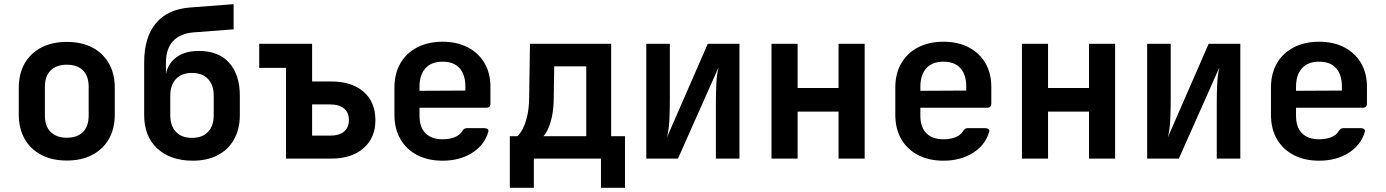

<svg xmlns="http://www.w3.org/2000/svg" viewBox="-20 -760 6640 920"><path d="M300 9.2Q229.9 9.2 178.2 -17.7Q126.5 -44.6 98.2 -94.1Q70 -143.6 70 -210.8V-339.2Q70 -406.8 98.2 -456.1Q126.5 -505.4 178.2 -532.3Q229.9 -559.2 300 -559.2Q371.1 -559.2 422.3 -532.3Q473.5 -505.4 501.8 -456.1Q530 -406.8 530 -339.2V-210.8Q530 -143.6 501.8 -94.1Q473.5 -44.6 422.1 -17.7Q370.7 9.2 300 9.2ZM300 -100.1Q350.2 -100.1 377.6 -127.5Q404.9 -155 404.9 -206.7V-343.3Q404.9 -395.6 377.6 -422.8Q350.2 -449.9 300 -449.9Q250.8 -449.9 222.9 -422.8Q195.1 -395.6 195.1 -343.3V-206.7Q195.1 -155 222.9 -127.5Q250.8 -100.1 300 -100.1Z M900 10Q794.6 8.8 732.7 -49.5Q670.8 -107.8 670.8 -207.9V-459.8Q670.8 -581.3 726.8 -648.6Q782.7 -715.9 891.6 -724.2L1099.4 -740V-619.4L909.1 -605Q843.1 -599.7 809.1 -562.9Q775 -526.1 775 -459.8V-388.7H789L771.8 -369.7Q772 -438.8 815.1 -477.4Q858.2 -516 931.8 -516Q1028 -516 1078.6 -458.6Q1129.2 -401.2 1129.2 -301.8V-207.9Q1129.2 -141.3 1101.2 -91.7Q1073.1 -42 1021.9 -15.7Q970.7 10.6 900 10ZM900 -99.3Q949.2 -99.3 976.7 -128.1Q1004.1 -157 1004.1 -207.9V-301.8Q1004.1 -352.7 976.7 -381.6Q949.2 -410.5 900 -410.5Q850.8 -410.5 823.3 -381.6Q795.9 -352.7 795.9 -301.8V-207.9Q795.9 -157 823.3 -128.1Q850.8 -99.3 900 -99.3Z M1350.4 0V-434.9H1222.1V-550H1475.5V-369.6H1566.5Q1665.9 -369.6 1722.4 -320.2Q1778.8 -270.8 1778.8 -183.9Q1778.8 -99.4 1721.7 -49.7Q1664.5 0 1567.2 0ZM1475.5 -110.1H1561.2Q1605.3 -110.1 1628.6 -129.5Q1651.8 -148.9 1651.8 -184.8Q1651.8 -220.8 1628.6 -240.2Q1605.3 -259.6 1561.2 -259.6H1475.5Z M2100.6 10Q2030.9 10 1978.9 -17.1Q1926.9 -44.2 1898.4 -93.7Q1870 -143.2 1870 -210V-340Q1870 -407.2 1898.4 -456.5Q1926.9 -505.8 1978.9 -532.9Q2030.9 -560 2100.6 -560Q2170.3 -560 2221.7 -533.1Q2273.1 -506.2 2301.6 -457.8Q2330 -409.3 2330 -344.1V-263.8Q2330 -243.8 2310 -243.8H1990.1V-205.9Q1990.1 -150.1 2019 -121.3Q2047.9 -92.6 2100.6 -92.6Q2134.1 -92.6 2158.7 -102.6Q2183.4 -112.6 2194.2 -131Q2198.8 -138.4 2203.8 -142.1Q2208.8 -145.9 2216.8 -145.9H2301.1Q2312.1 -145.9 2317.1 -140.9Q2322.1 -135.9 2319.5 -127.3Q2301 -64.5 2241.9 -27.3Q2182.8 10 2100.6 10ZM2209.9 -315.3V-345.3Q2209.9 -402.1 2182.2 -433.2Q2154.6 -464.4 2100.6 -464.4Q2046.6 -464.4 2018.4 -432.7Q1990.1 -401 1990.1 -344.1V-324.9L2218.6 -326.1Z M2422.9 140V-107.5H2459.6Q2472.1 -118.9 2484.6 -142.5Q2497.1 -166.2 2506.1 -203.7Q2515.1 -241.3 2515.5 -294.6L2519.5 -550H2908.5V-107.5H2974.7V140H2859.6V0H2538V140ZM2584.2 -107.5H2789.2V-442.2H2635.5L2633.5 -294.3Q2633.1 -242 2625.4 -204.8Q2617.6 -167.5 2606.7 -143.6Q2595.8 -119.7 2584.2 -107.5Z M3076.8 0V-550H3189.7V-283.8Q3189.7 -239.1 3187.6 -188.7Q3185.5 -138.3 3175.8 -101.7L3371.4 -550H3523.2V0H3410.3V-266.6Q3410.3 -311.7 3412.4 -358.3Q3414.5 -404.9 3423.1 -437.4L3228.6 0Z M3676.8 0V-550H3801.9V-338.2H3998.1V-550H4123.2V0H3998.1V-225.2H3801.9V0Z M4500.6 10Q4430.9 10 4378.9 -17.1Q4326.9 -44.2 4298.4 -93.7Q4270 -143.2 4270 -210V-340Q4270 -407.2 4298.4 -456.5Q4326.9 -505.8 4378.9 -532.9Q4430.9 -560 4500.6 -560Q4570.3 -560 4621.7 -533.1Q4673.1 -506.2 4701.6 -457.8Q4730 -409.3 4730 -344.1V-263.8Q4730 -243.8 4710 -243.8H4390.1V-205.9Q4390.1 -150.1 4419 -121.3Q4447.9 -92.6 4500.6 -92.6Q4534.1 -92.6 4558.7 -102.6Q4583.4 -112.6 4594.2 -131Q4598.8 -138.4 4603.8 -142.1Q4608.8 -145.9 4616.8 -145.9H4701.1Q4712.1 -145.9 4717.1 -140.9Q4722.1 -135.9 4719.5 -127.3Q4701 -64.5 4641.9 -27.3Q4582.8 10 4500.6 10ZM4609.9 -315.3V-345.3Q4609.9 -402.1 4582.2 -433.2Q4554.6 -464.4 4500.6 -464.4Q4446.6 -464.4 4418.4 -432.7Q4390.1 -401 4390.1 -344.1V-324.9L4618.6 -326.1Z M4876.8 0V-550H5001.9V-338.2H5198.1V-550H5323.2V0H5198.1V-225.2H5001.9V0Z M5476.8 0V-550H5589.7V-283.8Q5589.7 -239.1 5587.6 -188.7Q5585.5 -138.3 5575.8 -101.7L5771.4 -550H5923.2V0H5810.3V-266.6Q5810.3 -311.7 5812.4 -358.3Q5814.5 -404.9 5823.1 -437.4L5628.6 0Z M6300.6 10Q6230.9 10 6178.9 -17.1Q6126.9 -44.2 6098.4 -93.7Q6070 -143.2 6070 -210V-340Q6070 -407.2 6098.4 -456.5Q6126.9 -505.8 6178.9 -532.9Q6230.9 -560 6300.6 -560Q6370.3 -560 6421.7 -533.1Q6473.1 -506.2 6501.6 -457.8Q6530 -409.3 6530 -344.1V-263.8Q6530 -243.8 6510 -243.8H6190.1V-205.9Q6190.1 -150.1 6219 -121.3Q6247.9 -92.6 6300.6 -92.6Q6334.1 -92.6 6358.7 -102.6Q6383.4 -112.6 6394.2 -131Q6398.8 -138.4 6403.8 -142.1Q6408.8 -145.9 6416.8 -145.9H6501.1Q6512.1 -145.9 6517.1 -140.9Q6522.1 -135.9 6519.5 -127.3Q6501 -64.5 6441.9 -27.3Q6382.8 10 6300.6 10ZM6409.9 -315.3V-345.3Q6409.9 -402.1 6382.2 -433.2Q6354.6 -464.4 6300.6 -464.4Q6246.6 -464.4 6218.4 -432.7Q6190.1 -401 6190.1 -344.1V-324.9L6418.6 -326.1Z"/></svg>

Font: Pitagon Sans Mono
Style: Regular
Weight: 400
Monospace: yes
Designer: Travis Tran
Foundry: Pitagon
Version: Version 1.001;gftools[0.9.26]